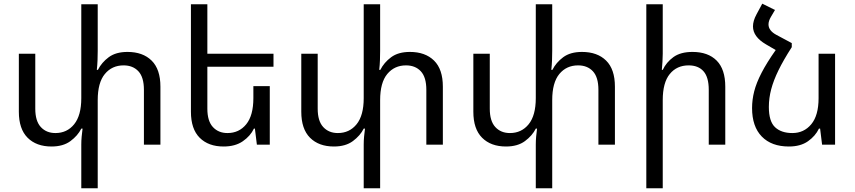

<svg xmlns="http://www.w3.org/2000/svg" viewBox="-20 -783 4627 1039"><path d="M669.9 -502Q752.9 -502 800.5 -455.1Q848.1 -408.2 848.1 -314V0H758.8V-296.9Q758.8 -365.2 729 -397.2Q699.2 -429.2 648.9 -429.2Q585.9 -429.2 547.4 -382.6Q508.8 -335.9 508.8 -241.2V235.8H419.9V-1Q419.9 -22 421.9 -43.5Q423.8 -64.9 426.8 -86.9H419.9Q400.9 -48.8 361.3 -19.5Q321.8 9.8 258.8 9.8Q176.8 9.8 129.4 -37.6Q82 -85 82 -178.2V-492.2H170.9V-194.8Q170.9 -127.9 200.9 -95.5Q231 -63 279.8 -63Q342.8 -63 381.3 -110.6Q419.9 -158.2 419.9 -252V-759.8H508.8V-507.8Q508.8 -482.9 507.8 -457Q506.8 -431.2 503.9 -404.8H509.8Q529.8 -444.8 568.4 -473.4Q606.9 -502 669.9 -502Z M1439.9 -316.9V0H1370.1L1359.4 -86.9H1354Q1335 -46.9 1293.9 -18.6Q1252.9 9.8 1189.9 9.8Q1107.9 9.8 1060.5 -37.6Q1013.2 -85 1013.2 -178.2V-759.8H1102.1V-492.2H1460V-421.9H1102.1V-194.8Q1102.1 -127.9 1132.1 -95.5Q1162.1 -63 1210.9 -63Q1273.9 -63 1312.5 -110.6Q1351.1 -158.2 1351.1 -252V-316.9Z M2198.2 -502Q2281.2 -502 2328.9 -455.1Q2376.5 -408.2 2376.5 -314V0H2287.1V-296.9Q2287.1 -365.2 2257.3 -397.2Q2227.5 -429.2 2177.2 -429.2Q2114.3 -429.2 2075.7 -382.6Q2037.1 -335.9 2037.1 -241.2V235.8H1948.2V-1Q1948.2 -22 1950.2 -43.5Q1952.1 -64.9 1955.1 -86.9H1948.2Q1929.2 -48.8 1889.6 -19.5Q1850.1 9.8 1787.1 9.8Q1705.1 9.8 1657.7 -37.6Q1610.4 -85 1610.4 -178.2V-492.2H1699.2V-194.8Q1699.2 -127.9 1729.2 -95.5Q1759.3 -63 1808.1 -63Q1871.1 -63 1909.7 -110.6Q1948.2 -158.2 1948.2 -252V-759.8H2037.1V-507.8Q2037.1 -482.9 2036.1 -457Q2035.2 -431.2 2032.2 -404.8H2038.1Q2058.1 -444.8 2096.7 -473.4Q2135.3 -502 2198.2 -502Z M3129.4 -502Q3212.4 -502 3260 -455.1Q3307.6 -408.2 3307.6 -314V0H3218.3V-296.9Q3218.3 -365.2 3188.5 -397.2Q3158.7 -429.2 3108.4 -429.2Q3045.4 -429.2 3006.8 -382.6Q2968.3 -335.9 2968.3 -241.2V235.8H2879.4V-1Q2879.4 -22 2881.3 -43.5Q2883.3 -64.9 2886.2 -86.9H2879.4Q2860.4 -48.8 2820.8 -19.5Q2781.2 9.8 2718.3 9.8Q2636.2 9.8 2588.9 -37.6Q2541.5 -85 2541.5 -178.2V-492.2H2630.4V-194.8Q2630.4 -127.9 2660.4 -95.5Q2690.4 -63 2739.3 -63Q2802.2 -63 2840.8 -110.6Q2879.4 -158.2 2879.4 -252V-759.8H2968.3V-507.8Q2968.3 -482.9 2967.3 -457Q2966.3 -431.2 2963.4 -404.8H2969.2Q2989.3 -444.8 3027.8 -473.4Q3066.4 -502 3129.4 -502Z M3566.4 -759.8V-492.2Q3566.4 -470.2 3564.9 -449.2Q3563.5 -428.2 3561.5 -404.8H3566.4Q3585.4 -445.8 3624 -473.9Q3662.6 -502 3727.5 -502Q3811.5 -502 3858.2 -455.1Q3904.8 -408.2 3904.8 -314V0H3815.4V-296.9Q3815.4 -365.2 3787.1 -397.2Q3758.8 -429.2 3706.5 -429.2Q3642.6 -429.2 3604.5 -382.6Q3566.4 -335.9 3566.4 -241.2V235.8H3477.5V-759.8Z M4264.6 -549.8V-527.8Q4219.7 -458 4192.9 -403.1Q4166 -348.1 4153.3 -300Q4140.6 -252 4140.6 -204.1Q4140.6 -126 4174.3 -94.5Q4208 -63 4267.6 -63Q4330.6 -63 4370.1 -110.6Q4409.7 -158.2 4409.7 -252V-492.2H4499V0H4428.7L4418 -86.9H4411.6Q4392.6 -46.9 4352.3 -18.6Q4312 9.8 4249 9.8Q4154.8 9.8 4102.3 -44.2Q4049.8 -98.1 4049.8 -198.2Q4049.8 -243.2 4061.3 -288.6Q4072.8 -334 4100.8 -388.4Q4128.9 -442.9 4177.7 -512.2L4125 -543Q4054.7 -584 4054.7 -640.1Q4054.7 -669.9 4073.7 -705.1L4105 -763.2L4173.8 -729L4151.9 -691.9Q4138.7 -669.9 4138.7 -650.9Q4138.7 -617.2 4181.6 -594.2Z"/></svg>

Font: Kurinto Seri
Style: Regular
Weight: 400
Designer: Kurinto was developed by Clint Goss from a range of fonts that are compatible with the SIL Open Font License Version 1.1
Foundry: Clinton F. Goss
Version: Version 2.196; July 25, 2020